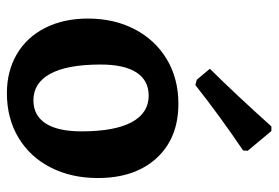

<svg xmlns="http://www.w3.org/2000/svg" viewBox="-142 -634 788 543"><g transform="rotate(90 251.5 -362.0)"><path d="M32 -217Q32 -292 62.5 -350Q93 -408 147.5 -440.5Q202 -473 273 -473Q370 -473 426.5 -411.5Q483 -350 483 -245Q483 -170 453 -111.5Q423 -53 368.5 -20.5Q314 12 243 12Q180 12 132 -16.5Q84 -45 58 -97Q32 -149 32 -217ZM351 -199Q351 -293 325 -341Q299 -389 250 -389Q207 -389 184.5 -354.5Q162 -320 162 -253Q162 -159 188 -111Q214 -63 263 -63Q306 -63 328.5 -97.5Q351 -132 351 -199ZM205 -525 174 -562Q250 -639 337 -736H350L406 -669L405 -656Q306 -589 220 -521Z"/></g></svg>

Font: Alegreya
Style: Bold
Weight: 700
Designer: Juan Pablo del Peral
Foundry: Huerta Tipografica
Version: Version 2.008; ttfautohint (v1.8)